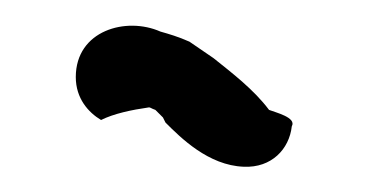

<svg xmlns="http://www.w3.org/2000/svg" viewBox="-20 -84 292 152"><path d="M40 -23C40 -6 50 5 60 11C70 6 84 3 98 1C99 1 100 2 103 3L109 9L111 13C123 25 145 47 173 48C195 49 209 34 211 16C215 9 198 5 193 3C181 -13 164 -26 149 -38L130 -51C121 -55 114 -57 107 -59C80 -71 40 -60 40 -23Z"/></svg>

Font: Scribbler
Style: Blk
Weight: 900
Designer: Mew Too
Foundry: Cannot Into Space Fonts
Version: Version 1.001